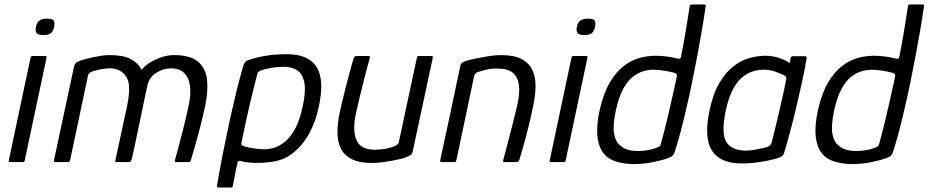

<svg xmlns="http://www.w3.org/2000/svg" viewBox="-20 -721 4130 854"><path d="M221 -602Q217 -584 207.5 -574.5Q198 -565 173 -565Q149 -565 142.5 -574.5Q136 -584 140 -602Q143 -619 154 -628.5Q165 -638 189 -638Q215 -638 219.5 -628.5Q224 -619 221 -602ZM90 -7Q89 0 81 0H25Q18 0 19 -7L116 -465Q118 -472 125 -472H181Q184 -472 186 -470Q188 -468 187 -465Z M740 -417Q707 -417 675.5 -397.5Q644 -378 636 -342L623 -282Q611 -223 599 -167Q587 -111 578.5 -69.5Q570 -28 565 -10Q564 -6 561.5 -3Q559 0 553 0H498Q491 0 493 -7L546 -253Q557 -306 553.5 -342.5Q550 -379 523 -400Q498 -419 463 -417Q428 -415 397 -405Q391 -404 382 -399Q373 -394 371 -383L292 -9Q291 -6 289 -3Q287 0 284 0H227Q224 0 221.5 -1.5Q219 -3 220 -8L310 -428Q311 -433 316.5 -439.5Q322 -446 333 -450Q348 -455 371.5 -461Q395 -467 421 -471.5Q447 -476 466 -476Q529 -476 561.5 -458.5Q594 -441 610 -411Q628 -432 652.5 -446Q677 -460 703 -468Q729 -476 753 -476Q827 -476 861.5 -446Q896 -416 901 -365.5Q906 -315 893 -252Q882 -201 870 -154.5Q858 -108 847 -70Q836 -32 828 -5Q826 0 818 0H764Q759 0 758 -2.5Q757 -5 759 -12Q764 -30 774.5 -69Q785 -108 797.5 -158Q810 -208 820 -256Q826 -284 826.5 -312.5Q827 -341 819 -364.5Q811 -388 792 -402.5Q773 -417 740 -417Z M945 105Q955 45 970 -31Q985 -107 1005 -200Q1014 -238 1023.5 -279.5Q1033 -321 1043.5 -361Q1054 -401 1064 -434Q1067 -441 1072 -446.5Q1077 -452 1091 -456Q1124 -467 1166 -473.5Q1208 -480 1256 -480Q1352 -480 1388 -423.5Q1424 -367 1398 -246Q1385 -182 1355.5 -128Q1326 -74 1282 -39.5Q1238 -5 1178 0Q1159 3 1134.5 3.5Q1110 4 1088 2Q1066 0 1053 -4Q1047 -6 1043 -5.5Q1039 -5 1037 1Q1035 8 1031.5 24.5Q1028 41 1024 61Q1020 81 1017 99Q1016 105 1015 109Q1014 113 1005 113H953Q948 113 946 110.5Q944 108 945 105ZM1054 -87Q1052 -78 1056.5 -75Q1061 -72 1066 -70Q1086 -64 1111.5 -60.5Q1137 -57 1157 -57Q1178 -57 1201.5 -64.5Q1225 -72 1249 -92Q1273 -112 1293 -149Q1313 -186 1326 -246Q1341 -313 1334 -352Q1327 -391 1303 -407.5Q1279 -424 1241 -424Q1215 -424 1188.5 -419.5Q1162 -415 1141 -408Q1136 -406 1131 -402.5Q1126 -399 1125 -394Q1119 -369 1110 -335Q1101 -301 1092.5 -263.5Q1084 -226 1076 -190.5Q1068 -155 1062.5 -127.5Q1057 -100 1054 -87Z M1635 4Q1578 4 1544 -13.5Q1510 -31 1495.5 -61.5Q1481 -92 1481 -132.5Q1481 -173 1491 -220Q1501 -266 1512.5 -312Q1524 -358 1534.5 -397Q1545 -436 1552 -459Q1555 -468 1558.5 -470Q1562 -472 1570 -472H1613Q1621 -472 1624 -471Q1627 -470 1624 -460Q1622 -454 1615.5 -429Q1609 -404 1599.5 -368Q1590 -332 1580.5 -292Q1571 -252 1563 -216Q1547 -141 1565.5 -98Q1584 -55 1648 -55Q1656 -55 1673 -56.5Q1690 -58 1707.5 -62Q1725 -66 1738.5 -72.5Q1752 -79 1754 -89L1834 -463Q1835 -466 1836.5 -469Q1838 -472 1841 -472H1898Q1901 -472 1903.5 -470.5Q1906 -469 1905 -464L1816 -49Q1814 -37 1806.5 -31.5Q1799 -26 1779 -19Q1770 -16 1745 -10.5Q1720 -5 1690 -0.5Q1660 4 1635 4Z M1945 0Q1942 0 1939.5 -1.5Q1937 -3 1938 -8Q1961 -114 1983.5 -219.5Q2006 -325 2028 -431Q2030 -437 2035 -441.5Q2040 -446 2055 -451Q2069 -455 2095.5 -460.5Q2122 -466 2152.5 -471Q2183 -476 2208 -476Q2266 -476 2299.5 -458.5Q2333 -441 2347.5 -410.5Q2362 -380 2362 -339.5Q2362 -299 2352 -252Q2343 -207 2331.5 -160.5Q2320 -114 2309 -75Q2298 -36 2291 -13Q2288 -4 2285 -2Q2282 0 2273 0H2224Q2216 0 2218 -8Q2220 -14 2225 -33.5Q2230 -53 2237.5 -81.5Q2245 -110 2253 -141.5Q2261 -173 2268.5 -202.5Q2276 -232 2281 -254Q2293 -308 2288 -343.5Q2283 -379 2260.5 -397.5Q2238 -416 2195 -416Q2172 -417 2150 -412.5Q2128 -408 2110 -402Q2103 -401 2096.5 -395.5Q2090 -390 2088 -378Q2069 -288 2049.5 -195.5Q2030 -103 2010 -9Q2009 -6 2007.5 -3Q2006 0 2002 0Z M2627 -602Q2623 -584 2613.5 -574.5Q2604 -565 2579 -565Q2555 -565 2548.5 -574.5Q2542 -584 2546 -602Q2549 -619 2560 -628.5Q2571 -638 2595 -638Q2621 -638 2625.5 -628.5Q2630 -619 2627 -602ZM2496 -7Q2495 0 2487 0H2431Q2424 0 2425 -7L2522 -465Q2524 -472 2531 -472H2587Q2590 -472 2592 -470Q2594 -468 2593 -465Z M2647 -230Q2664 -306 2692 -353.5Q2720 -401 2754.5 -427.5Q2789 -454 2825.5 -463.5Q2862 -473 2895 -473Q2922 -473 2947 -469.5Q2972 -466 2987 -462Q2998 -459 3002.5 -459.5Q3007 -460 3009 -469Q3013 -486 3017.5 -511.5Q3022 -537 3027 -565Q3032 -593 3036 -619Q3040 -645 3043 -664Q3046 -683 3047 -689Q3047 -697 3050 -699Q3053 -701 3057 -701H3112Q3115 -701 3117.5 -700Q3120 -699 3119 -695Q3112 -645 3102.5 -589.5Q3093 -534 3082 -475.5Q3071 -417 3059 -358.5Q3047 -300 3034 -243.5Q3021 -187 3007.5 -136Q2994 -85 2980 -42Q2977 -35 2972.5 -29.5Q2968 -24 2952 -18Q2925 -8 2883 0.5Q2841 9 2796 9Q2756 8 2722 -2Q2688 -12 2668 -35Q2643 -64 2637.5 -112.5Q2632 -161 2647 -230ZM2719 -229Q2705 -163 2711.5 -126Q2718 -89 2740 -73Q2757 -57 2785.5 -52Q2814 -47 2846.5 -51Q2879 -55 2904 -65Q2910 -68 2914 -71Q2918 -74 2919 -79Q2926 -104 2934.5 -137.5Q2943 -171 2951.5 -207Q2960 -243 2967.5 -276.5Q2975 -310 2981 -337Q2987 -364 2990 -378Q2992 -387 2989 -391Q2986 -395 2980 -397Q2958 -403 2932 -407Q2906 -411 2886 -411Q2867 -411 2843 -404.5Q2819 -398 2795.5 -380Q2772 -362 2752 -325.5Q2732 -289 2719 -229Z M3279 6Q3183 6 3146.5 -51.5Q3110 -109 3136 -230Q3152 -306 3180.5 -353.5Q3209 -401 3244 -427.5Q3279 -454 3315.5 -463.5Q3352 -473 3385 -473Q3418 -473 3449 -462Q3480 -451 3492 -440L3497 -464Q3498 -468 3500.5 -469.5Q3503 -471 3506 -471H3560Q3568 -471 3568 -463Q3565 -444 3558.5 -410.5Q3552 -377 3542.5 -334.5Q3533 -292 3521.5 -243Q3510 -194 3496.5 -143Q3483 -92 3468 -42Q3466 -35 3461.5 -29.5Q3457 -24 3443 -19Q3413 -9 3367.5 -1.5Q3322 6 3279 6ZM3298 -51Q3315 -51 3334.5 -54.5Q3354 -58 3370 -61.5Q3386 -65 3392 -67Q3398 -69 3403.5 -73Q3409 -77 3412 -87Q3418 -111 3426 -142.5Q3434 -174 3442 -208Q3450 -242 3457 -274Q3464 -306 3469.5 -330.5Q3475 -355 3477 -368Q3478 -375 3476 -379Q3474 -383 3467 -386Q3450 -395 3427 -403Q3404 -411 3375 -411Q3356 -411 3332 -404.5Q3308 -398 3284.5 -380Q3261 -362 3241 -325.5Q3221 -289 3208 -229Q3187 -129 3210.5 -90Q3234 -51 3298 -51Z M3618 -230Q3635 -306 3663 -353.5Q3691 -401 3725.5 -427.5Q3760 -454 3796.5 -463.5Q3833 -473 3866 -473Q3893 -473 3918 -469.5Q3943 -466 3958 -462Q3969 -459 3973.5 -459.5Q3978 -460 3980 -469Q3984 -486 3988.5 -511.5Q3993 -537 3998 -565Q4003 -593 4007 -619Q4011 -645 4014 -664Q4017 -683 4018 -689Q4018 -697 4021 -699Q4024 -701 4028 -701H4083Q4086 -701 4088.5 -700Q4091 -699 4090 -695Q4083 -645 4073.5 -589.5Q4064 -534 4053 -475.5Q4042 -417 4030 -358.5Q4018 -300 4005 -243.5Q3992 -187 3978.5 -136Q3965 -85 3951 -42Q3948 -35 3943.5 -29.5Q3939 -24 3923 -18Q3896 -8 3854 0.5Q3812 9 3767 9Q3727 8 3693 -2Q3659 -12 3639 -35Q3614 -64 3608.5 -112.5Q3603 -161 3618 -230ZM3690 -229Q3676 -163 3682.5 -126Q3689 -89 3711 -73Q3728 -57 3756.5 -52Q3785 -47 3817.5 -51Q3850 -55 3875 -65Q3881 -68 3885 -71Q3889 -74 3890 -79Q3897 -104 3905.5 -137.5Q3914 -171 3922.5 -207Q3931 -243 3938.5 -276.5Q3946 -310 3952 -337Q3958 -364 3961 -378Q3963 -387 3960 -391Q3957 -395 3951 -397Q3929 -403 3903 -407Q3877 -411 3857 -411Q3838 -411 3814 -404.5Q3790 -398 3766.5 -380Q3743 -362 3723 -325.5Q3703 -289 3690 -229Z"/></svg>

Font: Glory
Style: Italic
Weight: 400
Italic angle: -12°
Designer: Robert Leuschke
Foundry: Robert Leuschke
Version: Version 1.011